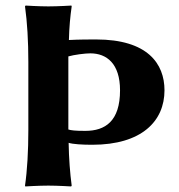

<svg xmlns="http://www.w3.org/2000/svg" viewBox="-20 -668 646 691"><path d="M82 -445V-200C82 -125 78 -54 70 0L71 3C71 3 119 0 154 0C188 0 236 3 236 3L238 0C232 -45 228 -97 227 -154C242 -149 277 -147 312 -147C490 -147 572 -232 572 -343C572 -439 511 -526 326 -526C307 -526 263 -526 228 -524C229 -569 233 -611 238 -645L237 -648C237 -648 189 -645 154 -645C120 -645 72 -648 72 -648L70 -645C78 -588 82 -520 82 -445ZM226 -202V-445C226 -452 226 -458 226 -465C247 -471 286 -476 305 -476C364 -476 412 -439 412 -343C412 -232 359 -197 287 -197C249 -197 235 -199 226 -202Z"/></svg>

Font: Libertinus Sans
Style: Bold
Weight: 700
Designer: Philipp H. Poll, Khaled Hosny
Foundry: Caleb Maclennan
Version: Version 7.050;RELEASE